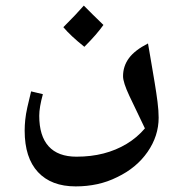

<svg xmlns="http://www.w3.org/2000/svg" viewBox="-20 -410 638 685"><path d="M250 255Q163 255 115.5 204Q68 153 68 56Q68 38 70 18Q72 -2 77.5 -27Q83 -52 91 -84L133 -74Q120 -27 120 3Q120 75 153.5 112Q187 149 253 149Q305 149 349.5 137.5Q394 126 431.5 103.5Q469 81 497 48Q464 -20 441.5 -68Q419 -116 419 -138Q419 -174 440 -202.5Q461 -231 508 -255Q511 -238 515 -214.5Q519 -191 523.5 -164.5Q528 -138 532 -114Q538 -78 542 -46.5Q546 -15 546 10Q546 75 506.5 132Q467 189 398 222Q364 239 327 247Q290 255 250 255ZM281 -243Q232 -282 206 -313Q230 -337 248 -356Q266 -375 279 -390Q292 -377 309.5 -359.5Q327 -342 349 -321Q337 -304 320 -284.5Q303 -265 281 -243Z"/></svg>

Font: Noto Naskh Arabic SemiBold
Style: Regular
Weight: 600
Designer: Monotype Design Team, David Williams, Mohamad Dakak and Nizar Qandah
Foundry: Monotype Imaging Inc.
Version: Version 2.016